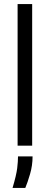

<svg xmlns="http://www.w3.org/2000/svg" viewBox="-20 -720 246 949"><path d="M67 0V-700H139V0ZM42 209Q61 145 65 111.5Q69 78 69 53H141Q141 98 128.5 140.5Q116 183 105 209Z"/></svg>

Font: Bricolage Grotesque 12pt Condensed Light
Style: Regular
Weight: 300
Width: 3
Designer: Mathieu Triay
Foundry: Atelier Triay
Version: Version 1.001; ttfautohint (v1.8.4.7-5d5b);gftools[0.9.33.de